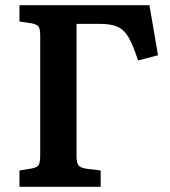

<svg xmlns="http://www.w3.org/2000/svg" viewBox="-20 -720 655 740"><path d="M55 0V-63L104 -71Q125 -75 130 -86Q135 -97 135 -122V-582Q135 -606 129.5 -616Q124 -626 102 -630L55 -637V-700H556L589 -507L512 -487Q493 -546 475.5 -576Q458 -606 432.5 -617Q407 -628 366 -628H275V-120Q275 -94 281.5 -84Q288 -74 311 -70L368 -63V0Z"/></svg>

Font: Literata 12pt SemiBold
Style: Regular
Weight: 600
Designer: Latin by Veronika Burian and Jose Scaglione. Greek by Irene Vlachou. Cyrillic by Vera Evstafieva.
Foundry: TypeTogether
Version: Version 3.002